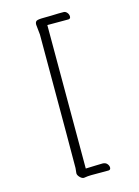

<svg xmlns="http://www.w3.org/2000/svg" viewBox="-134 -838 768 1060"><g transform="rotate(-15 250.0 -307.5)"><path d="M210 149Q199 149 187.5 137Q176 125 176 114L179 85Q180 63 180 -678L174 -736Q174 -751 182.5 -756.5Q191 -762 226 -762Q261 -762 309 -764H338Q349 -764 357.5 -754Q366 -744 366 -731.5Q366 -719 354 -718H233V102L290 100Q312 99 329 99Q346 99 355 109.5Q364 120 364 131Q364 144 352 145H252Q234 145 210 149Z"/></g></svg>

Font: LXGW WenKai Mono TC Light
Style: Regular
Weight: 300
Designer: LXGW / Fontworks Inc.
Foundry: LXGW / Fontworks Inc.
Version: Version 1.330